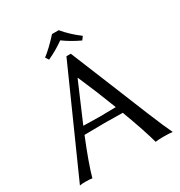

<svg xmlns="http://www.w3.org/2000/svg" viewBox="-187 -935 1003 1069"><g transform="rotate(-30 314.5 -401.0)"><path d="M346.2 -805.2Q387.7 -754.9 446.8 -710.9L431.2 -689.9Q370.6 -718.3 325.2 -752Q274.9 -715.8 217.8 -689.9L204.1 -710.9Q248 -744.1 303.2 -805.2ZM407.2 -275.4Q359.9 -398.9 306.2 -522H304.2L198.7 -275.9Q207.5 -275.9 247.1 -274.9Q286.6 -273.9 303.2 -273.9Q358.4 -273.9 407.2 -275.4ZM179.2 -228.5Q118.7 -79.6 96.2 2.9Q84 0 50.8 0Q28.3 0 16.1 2.9L311 -658.2H338.9L435.5 -421.9L544.4 -154.3Q590.8 -41.5 612.8 2.9Q595.7 0 553.2 0Q520 0 502.9 2.9Q481 -79.1 425.3 -228.5Q369.1 -230 308.1 -230Q236.3 -230 179.2 -228.5Z"/></g></svg>

Font: Linux Biolinum G
Style: Regular
Weight: 400
Designer: Philipp H. Poll
Foundry: Philipp H. Poll
Version: Version 1.1.0 ; ttfautohint (v1.6)